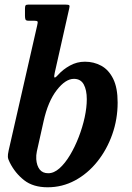

<svg xmlns="http://www.w3.org/2000/svg" viewBox="-20 -800 572 834"><path d="M17.5 -146 141.5 -689.5Q145 -703 143 -706.5Q141 -710 128 -710H104Q93 -710 90.8 -715.2Q88.5 -720.5 88.5 -730.5V-762.5Q88.5 -773 91 -776.5Q93.5 -780 103 -780H264.5Q278 -780 280.8 -777Q283.5 -774 280.5 -762.5L218 -485Q214 -468 216.5 -464Q219 -460 232.5 -475Q253.5 -498.5 283.8 -515.2Q314 -532 349 -532Q387.5 -532 419.8 -514.5Q452 -497 471.5 -458Q491 -419 491 -354.5Q491 -282 467.5 -215.8Q444 -149.5 402.5 -97.8Q361 -46 305.8 -16.2Q250.5 13.5 187 13.5Q124 13.5 84.8 -17.2Q45.5 -48 22.5 -94Q15 -108.5 14.2 -118.2Q13.5 -128 17.5 -146ZM137.5 -108.5Q139.5 -80.5 152.2 -64Q165 -47.5 189.5 -47.5Q214.5 -47.5 238.8 -69.2Q263 -91 284.2 -126.5Q305.5 -162 322 -204.8Q338.5 -247.5 347.8 -290.2Q357 -333 357 -369Q357 -409 343.8 -433.2Q330.5 -457.5 301 -457.5Q264.5 -457.5 226.5 -408.5Q188.5 -359.5 169.5 -274L140 -142Q136.5 -126 137.5 -108.5Z"/></svg>

Font: Besley* Narrow Semi
Style: Italic
Weight: 600
Width: 4
Italic angle: -13°
Designer: Owen Earl
Foundry: indestructible type*
Version: Version 3.000; ttfautohint (v1.8.3)